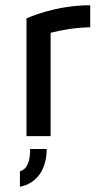

<svg xmlns="http://www.w3.org/2000/svg" viewBox="-20 -519 383 732"><path d="M95 49C95 94 85 126 56 134V193C119 181 158 128 158 49H95ZM173 -394C212 -404 265 -414 324 -415V-499C190 -499 86 -451 81 -449V0H173V-394Z"/></svg>

Font: Maven Pro
Style: Medium
Weight: 500
Designer: Joe Prince
Foundry: Joe Prince
Version: Version 1.003